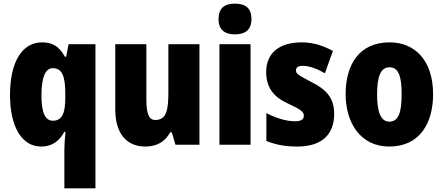

<svg xmlns="http://www.w3.org/2000/svg" viewBox="-20 -796 2438 1056"><path d="M334 28V240H505V-553H357L344 -484H337C306 -540 270 -563 211 -563C102 -563 35 -456 35 -273C35 -96 102 10 206 10C265 10 305 -18 334 -71H340C336 -28 334 5 334 28ZM271 -132C229 -132 208 -176 208 -271C208 -372 230 -421 270 -421C321 -421 339 -378 339 -283V-256C339 -171 320 -132 271 -132Z M1077 -553H906V-289C906 -194 897 -136 834 -136C798 -136 785 -174 785 -248V-553H614V-193C614 -60 678 10 779 10C841 10 887 -15 916 -68H925L945 0H1077Z M1272 -776C1214 -776 1182 -751 1182 -691C1182 -632 1216 -607 1272 -607C1329 -607 1363 -632 1363 -691C1363 -751 1331 -776 1272 -776ZM1358 -553H1187V0H1358Z M1818 -170C1818 -259 1772 -305 1696 -343C1619 -384 1608 -390 1608 -409C1608 -426 1621 -434 1646 -434C1682 -434 1728 -416 1767 -393L1811 -516C1753 -547 1700 -563 1639 -563C1517 -563 1444 -505 1444 -400C1444 -318 1482 -265 1557 -230C1639 -192 1651 -180 1651 -160C1651 -138 1635 -129 1601 -129C1553 -129 1494 -148 1445 -174V-21C1500 2 1554 10 1615 10C1749 10 1818 -55 1818 -170Z M2362 -278C2362 -460 2265 -563 2123 -563C1958 -563 1881 -444 1881 -278C1881 -120 1963 10 2121 10C2292 10 2362 -123 2362 -278ZM2054 -277C2054 -378 2075 -426 2122 -426C2172 -426 2189 -377 2189 -278C2189 -178 2172 -127 2122 -127C2074 -127 2054 -179 2054 -277Z"/></svg>

Font: Noto Sans Devanagari Condensed Black
Style: Regular
Weight: 900
Width: 3
Designer: Jelle Bosma - Monotype Design Team
Foundry: Monotype Imaging Inc.
Version: Version 2.004